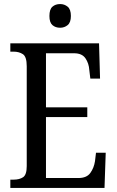

<svg xmlns="http://www.w3.org/2000/svg" viewBox="-20 -928 576 948"><path d="M31 0V-41H47Q76 -41 94 -53Q112 -65 112 -108V-601Q112 -648 93 -660.5Q74 -673 47 -673H31V-714H469L474 -540H426L421 -582Q419 -615 402 -640Q385 -665 346 -665H207V-398H411V-350H207V-49H367Q408 -49 426 -74Q444 -99 449 -132L454 -174H502L496 0ZM277 -791Q254 -791 239 -804Q224 -817 224 -849Q224 -882 239 -895Q254 -908 277 -908Q298 -908 314 -895Q330 -882 330 -849Q330 -817 314 -804Q298 -791 277 -791Z"/></svg>

Font: Noto Serif Armenian Condensed
Style: Regular
Weight: 400
Width: 3
Designer: Monotype Design Team
Foundry: Monotype Imaging Inc.
Version: Version 2.008; ttfautohint (v1.8.4.7-5d5b)